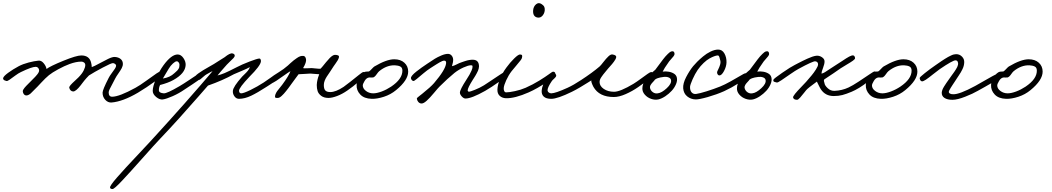

<svg xmlns="http://www.w3.org/2000/svg" viewBox="-50 -636 6830 1247"><path d="M1009.8 -162.1Q1008.3 -145.5 955.8 -106.9Q903.3 -68.4 846.2 -34.2Q747.6 23.9 673.8 29.8Q651.4 31.2 633.8 12.5Q616.2 -6.3 616.2 -34.2Q616.2 -52.7 655.8 -129.9Q662.1 -142.6 675 -159.9Q688 -177.2 696.3 -189.9Q704.6 -202.6 704.1 -210Q703.6 -216.3 697.5 -220.7Q691.4 -225.1 684.1 -226.1Q672.9 -226.6 617.2 -197Q561.5 -167.5 527.8 -146Q520 -138.2 511 -128.2Q502 -118.2 498 -113Q494.1 -107.9 484.1 -95.2Q474.1 -82.5 474.1 -82Q442.9 -42 425.8 -42Q416 -42 409.2 -48.6Q402.3 -55.2 399.9 -65.9Q398.4 -72.3 408.4 -83.7Q418.5 -95.2 436.8 -111.8Q455.1 -128.4 460 -133.8Q483.9 -158.2 493.9 -179.2Q503.9 -200.2 503.9 -212.9Q503.9 -223.6 496.3 -229.7Q488.8 -235.8 478 -235.8Q444.3 -235.8 401.9 -220.2Q368.7 -208 328.6 -186.3Q288.6 -164.6 268.1 -147.9Q245.1 -128.9 217 -98.4Q189 -67.9 178.2 -58.1Q173.8 -54.2 164.8 -44.7Q155.8 -35.2 149.7 -29.5Q143.6 -23.9 134.8 -19.5Q126 -15.1 118.2 -16.1Q109.4 -17.6 104.2 -25.1Q99.1 -32.7 98.1 -42Q97.7 -46.9 100.3 -52.5Q103 -58.1 108.9 -65.2Q114.7 -72.3 119.6 -77.4Q124.5 -82.5 133.1 -91.1Q141.6 -99.6 146 -104Q150.4 -108.9 161.6 -119.9Q172.9 -130.9 178.5 -137Q184.1 -143.1 191.2 -151.6Q198.2 -160.2 201.4 -167.2Q204.6 -174.3 204.1 -180.2Q203.1 -189.5 197 -195.8Q190.9 -202.1 182.1 -202.1Q156.2 -202.1 85.9 -168Q69.8 -160.6 48.6 -144.8Q27.3 -128.9 12.7 -118.7Q-2 -108.4 -7.8 -109.9Q-14.6 -111.8 -19 -113.5Q-23.4 -115.2 -26.9 -118.9Q-30.3 -122.6 -29.8 -127.9Q-28.3 -140.1 2.9 -163.1Q34.2 -186 71.8 -206.1Q98.6 -220.2 135.7 -230Q172.9 -239.7 200.2 -242.2Q218.3 -244.1 233.9 -225.1Q249.5 -206.1 252 -188Q276.4 -206.5 361.3 -241.2Q446.3 -275.9 478 -275.9Q531.2 -275.9 542 -228Q545.9 -212.9 545.9 -200.2Q561 -205.1 592.8 -222.7Q624.5 -240.2 652.6 -253.7Q680.7 -267.1 695.8 -266.1Q719.2 -264.6 733.4 -252.9Q747.6 -241.2 748 -222.2Q748.5 -208.5 740.7 -193.6Q732.9 -178.7 719 -159.2Q705.1 -139.6 698.2 -126Q692.9 -114.3 680.7 -92.3Q668.5 -70.3 662.1 -56.6Q655.8 -43 655.8 -36.1Q655.8 -7.8 678.2 -7.8Q724.1 -7.8 830.1 -65.9Q859.4 -82 899.9 -111.6Q940.4 -141.1 966.8 -159.2Q993.2 -177.2 1002 -175.8Q1005.4 -175.3 1007.6 -170.7Q1009.8 -166 1009.8 -162.1Z M1281.7 -158.2Q1281.2 -148.9 1261.7 -132.6Q1242.2 -116.2 1198 -87.2Q1153.8 -58.1 1147.9 -54.2Q1113.8 -30.3 1072 -11.7Q1030.3 6.8 1007.8 9.8Q986.8 12.7 964.4 -5.9Q941.9 -24.4 941.9 -45.9Q941.9 -73.7 962.9 -123.8Q983.9 -173.8 1011.7 -211.9Q1063 -282.2 1104 -282.2Q1125 -282.2 1140.9 -259.5Q1156.7 -236.8 1155.8 -213.9Q1153.3 -159.2 1075.7 -116.2Q1041.5 -97.2 989.7 -84Q981.9 -68.8 981.9 -49.8Q981.9 -32.2 1013.7 -29.8Q1033.7 -28.3 1115.7 -76.2Q1140.6 -90.8 1177.7 -115.7Q1214.8 -140.6 1238.5 -156.2Q1262.2 -171.9 1267.6 -171.9Q1278.3 -171.9 1280.3 -167.5Q1282.2 -164.1 1281.7 -158.2ZM1115.7 -215.8Q1115.7 -223.1 1110.6 -230.5Q1105.5 -237.8 1097.7 -237.8Q1088.4 -237.8 1072.8 -223.4Q1057.1 -209 1045.9 -189.9Q1040 -180.7 1024.7 -154.5Q1009.3 -128.4 1007.8 -126Q1054.2 -133.3 1082 -160.2Q1084.5 -162.6 1092 -169.2Q1099.6 -175.8 1102.1 -178.7Q1104.5 -181.6 1108.6 -187.5Q1112.8 -193.4 1114.3 -200.2Q1115.7 -207 1115.7 -215.8Z M1782.7 -160.2Q1782.7 -155.8 1780.8 -151.4Q1778.8 -147 1774.7 -142.1Q1770.5 -137.2 1766.4 -132.8Q1762.2 -128.4 1755.1 -122.8Q1748 -117.2 1742.4 -113Q1736.8 -108.9 1727.5 -102.5Q1718.3 -96.2 1712.4 -92.3Q1706.5 -88.4 1696.3 -81.8Q1686 -75.2 1680.7 -71.8Q1622.1 -33.7 1581.1 -14.2Q1540 5.4 1502.4 5.9Q1484.4 5.9 1472.7 -10.3Q1460.9 -26.4 1462.4 -45.9Q1464.4 -72.8 1522.5 -138.2Q1525.4 -141.6 1538.1 -153.6Q1550.8 -165.5 1560.1 -177Q1569.3 -188.5 1572.8 -200.2Q1555.7 -190.4 1519.3 -175.3Q1482.9 -160.2 1468.8 -153.8Q1395.5 -113.3 1300.8 -80.1L1240.2 -10.7Q1179.7 58.6 1113.8 131.6Q1047.9 204.6 992.7 262.2Q954.1 302.7 873.8 393.3Q793.5 483.9 742.4 538.1Q691.4 592.3 680.7 591.8Q666 591.8 664.6 582Q663.6 569.8 710 516.6Q756.3 463.4 844 370.6Q931.6 277.8 970.7 233.9Q992.2 210 1047.1 149.7Q1102.1 89.4 1150.4 34.2Q1267.6 -98.6 1330.6 -173.8Q1322.3 -170.4 1318.1 -168.2Q1314 -166 1307.6 -162.1Q1301.3 -158.2 1292.5 -153.8Q1282.7 -148.4 1271.2 -137.9Q1259.8 -127.4 1251.7 -121.3Q1243.7 -115.2 1236.8 -116.2Q1226.1 -117.2 1216.8 -133.8Q1210 -147.9 1314.5 -206.1Q1337.4 -218.3 1366 -237.3Q1394.5 -256.3 1408.7 -264.2Q1443.4 -292.5 1459.5 -289.1Q1474.6 -286.1 1474.6 -273.9Q1474.6 -268.1 1466.6 -259Q1458.5 -250 1444.3 -237.1Q1430.2 -224.1 1422.9 -215.8Q1372.1 -158.7 1362.8 -146Q1383.3 -150.9 1408.2 -161.1Q1433.1 -171.4 1488.8 -200.2Q1519 -216.3 1570.3 -236.1Q1621.6 -255.9 1634.8 -255.9Q1640.1 -255.9 1642.8 -249.5Q1645.5 -243.2 1644.5 -235.8Q1640.6 -208 1570.8 -138.2Q1501.5 -65.4 1502.4 -45.9Q1503.9 -29.8 1516.6 -29.8Q1532.2 -29.8 1576.7 -51.5Q1621.1 -73.2 1662.6 -100.1Q1676.8 -109.4 1703.1 -128.2Q1729.5 -147 1745.4 -157.2Q1761.2 -167.5 1766.6 -168Q1772.5 -168.9 1777.6 -167Q1782.7 -165 1782.7 -160.2Z M2323.2 -153.8Q2324.7 -144 2282.5 -107.7Q2240.2 -71.3 2205.6 -47.9Q2172.4 -24.9 2139.6 -12.5Q2106.9 0 2083.5 0Q2054.2 0 2036.4 -13.4Q2018.6 -26.9 2012.9 -44.2Q2007.3 -61.5 2007.3 -84Q2007.8 -93.3 2009 -102.5Q2010.3 -111.8 2012.5 -120.1Q2014.6 -128.4 2016.1 -133.3Q2017.6 -138.2 2020.5 -145.8Q2023.4 -153.3 2023.4 -153.8Q2014.2 -153.8 1993.7 -156Q1973.1 -158.2 1965.3 -158.2Q1953.6 -158.2 1925.3 -155.8Q1897 -153.3 1889.2 -153.8Q1882.8 -146 1868.9 -126.5Q1855 -106.9 1845.2 -94.2Q1842.8 -90.8 1835.4 -80.6Q1828.1 -70.3 1822.5 -63Q1816.9 -55.7 1808.6 -45.2Q1800.3 -34.7 1793.5 -27.3Q1786.6 -20 1779.1 -12.9Q1771.5 -5.9 1764.9 -2.7Q1758.3 0.5 1753.4 0Q1750 -0.5 1747.1 0Q1744.1 0.5 1741.2 -0.5Q1738.3 -1.5 1737.3 -3.9Q1734.4 -11.7 1739 -23.4Q1743.7 -35.2 1750 -43.9Q1756.3 -52.7 1768.3 -67.1Q1780.3 -81.5 1783.2 -85.9Q1825.2 -142.6 1836.4 -173.8Q1823.7 -167 1795.7 -146.7Q1767.6 -126.5 1743.9 -110.8Q1720.2 -95.2 1709.5 -94.2Q1705.6 -94.2 1701.9 -98.6Q1698.2 -103 1697.3 -107.9Q1695.3 -121.1 1710.2 -133.1Q1725.1 -145 1759.5 -166.3Q1793.9 -187.5 1819.3 -210Q1819.8 -210.4 1835.4 -224.9Q1851.1 -239.3 1857.4 -243.9Q1863.8 -248.5 1877 -258.1Q1890.1 -267.6 1900.6 -270.8Q1911.1 -273.9 1920.4 -272.9Q1933.6 -271.5 1937.5 -252Q1941.4 -231.9 1918.5 -193.8Q1921.9 -191.4 1945.8 -192.6Q1969.7 -193.8 1974.6 -193.8Q1979.5 -193.8 2002.2 -191.2Q2024.9 -188.5 2032.2 -189.9Q2041 -198.7 2067.4 -231.9Q2094.7 -265.1 2108.4 -273.4Q2117.7 -279.8 2125.5 -279.8Q2137.2 -279.8 2145.3 -276.4Q2153.3 -272.9 2151.4 -264.2Q2149.4 -254.9 2143.8 -245.1Q2138.2 -235.4 2129.4 -223.4Q2120.6 -211.4 2117.2 -206.1Q2107.4 -190.4 2093.3 -169.4Q2079.1 -148.4 2071.8 -137.5Q2064.5 -126.5 2058.8 -112.1Q2053.2 -97.7 2053.2 -84Q2053.2 -58.6 2063 -48.3Q2072.8 -38.1 2095.2 -38.1Q2130.9 -38.1 2181.6 -71.8Q2195.3 -81.1 2225.6 -105.2Q2255.9 -129.4 2279.5 -148.2Q2303.2 -167 2307.6 -168Q2321.8 -170.9 2323.2 -153.8Z M2601.1 -170.9Q2601.1 -115.2 2522.5 -50.8Q2487.8 -22 2443.6 -7.6Q2399.4 6.8 2364.3 5.9Q2314.5 4.4 2289.6 -22.5Q2264.6 -49.3 2266.1 -84Q2267.1 -104.5 2280.3 -129.4Q2293.5 -154.3 2314.5 -167Q2322.8 -171.9 2346.2 -171.9Q2352.5 -175.3 2364 -187.7Q2375.5 -200.2 2381.3 -204.1Q2460.9 -251 2510.3 -251Q2551.8 -251 2576.4 -228.5Q2601.1 -206.1 2601.1 -170.9ZM2563.5 -176.8Q2563.5 -197.3 2549.8 -204.1Q2536.1 -210.9 2514.2 -211.9Q2461.9 -213.4 2413.1 -173.8Q2406.7 -168.9 2395.5 -152.6Q2384.3 -136.2 2373 -132.8Q2369.1 -131.8 2360.8 -132.6Q2352.5 -133.3 2347.2 -132.8Q2330.6 -130.9 2318.4 -110.8Q2306.2 -90.8 2306.2 -81.1Q2306.2 -61 2326.7 -45.4Q2347.2 -29.8 2374 -29.8Q2397 -29.8 2429 -41.7Q2460.9 -53.7 2490.2 -73.2Q2563.5 -122.6 2563.5 -176.8Z M3247.1 -155.8Q3247.1 -144.5 3194.1 -106.7Q3141.1 -68.8 3101.1 -45.9Q3012.7 3.9 2973.1 3.9Q2961.4 3.9 2949.2 -9.5Q2937 -22.9 2937 -34.2Q2937 -53.7 2979 -118.2Q2992.2 -139.2 2999.3 -151.1Q3006.3 -163.1 3012.7 -178Q3019 -192.9 3019 -202.1Q3018.6 -209.5 3017.1 -210.7Q3015.6 -211.9 3010.3 -211.9Q3008.3 -211.9 3007.3 -211.9Q2991.7 -211.9 2960.2 -197.8Q2928.7 -183.6 2901.4 -162.1Q2856 -125 2805.2 -74.2Q2795.9 -65.4 2768.8 -32.7Q2741.7 0 2720.5 19Q2699.2 38.1 2685.1 36.1Q2673.8 34.7 2666 25.1Q2658.2 15.6 2657.2 3.9Q2657.2 2.4 2658.7 0.5Q2660.2 -1.5 2663.8 -4.4Q2667.5 -7.3 2670.7 -10Q2673.8 -12.7 2680.2 -17.6Q2686.5 -22.5 2690.9 -25.9Q2747.6 -71.3 2769 -96.2Q2842.8 -182.6 2847.2 -224.1Q2849.6 -242.2 2835 -242.2Q2829.6 -242.2 2822.3 -239.3Q2814.9 -236.3 2804.7 -230.5Q2794.4 -224.6 2785.9 -219.2Q2777.3 -213.9 2763.9 -205.3Q2750.5 -196.8 2743.2 -191.9Q2724.6 -180.2 2699.2 -158.9Q2673.8 -137.7 2657 -123.5Q2640.1 -109.4 2635.3 -109.9Q2629.4 -110.4 2624.8 -115.7Q2620.1 -121.1 2619.1 -127.9Q2618.2 -135.3 2627.2 -146.2Q2636.2 -157.2 2654.5 -171.6Q2672.9 -186 2688 -196.8Q2703.1 -207.5 2725.1 -222.2Q2757.8 -244.1 2774.2 -254.4Q2790.5 -264.6 2815.7 -275.4Q2840.8 -286.1 2859.4 -286.1Q2873.5 -286.1 2882.8 -275.6Q2892.1 -265.1 2893.1 -250Q2894 -233.9 2885.3 -206.1Q2898.9 -209 2912.8 -216.3Q2926.8 -223.6 2933.1 -226.1Q2937 -227.5 2947 -231.2Q2957 -234.9 2960.9 -236.1Q2964.8 -237.3 2972.9 -240Q2981 -242.7 2985.6 -243.7Q2990.2 -244.6 2997.3 -246.1Q3004.4 -247.6 3010.5 -247.8Q3016.6 -248 3022.9 -248Q3061 -246.6 3061 -204.1Q3061 -197.8 3058.8 -189.9Q3056.6 -182.1 3054.4 -176.5Q3052.2 -170.9 3046.6 -160.6Q3041 -150.4 3038.8 -146.5Q3036.6 -142.6 3029.3 -131.1Q3022 -119.6 3021 -118.2Q2987.3 -64.9 2987.3 -47.9Q2990.2 -41 2995.1 -40Q3002.4 -40 3033.9 -52.5Q3065.4 -64.9 3093.3 -82Q3103.5 -88.4 3137 -110.8Q3170.4 -133.3 3198 -151.4Q3225.6 -169.4 3229 -169.9Q3235.8 -170.9 3241.5 -166.5Q3247.1 -162.1 3247.1 -155.8Z M3487.8 -580.1Q3490.2 -556.6 3476.3 -537.6Q3462.4 -518.6 3440.9 -522Q3409.2 -528.3 3412.6 -569.8Q3415 -594.2 3431.6 -608.2Q3448.2 -622.1 3466.8 -609.9Q3477.5 -602.5 3481.9 -596.9Q3486.3 -591.3 3487.8 -580.1ZM3557.6 -155.8Q3559.6 -142.6 3499.8 -101.8Q3439.9 -61 3383.8 -36.1Q3294.4 3.4 3235.8 2Q3210.9 1 3195.1 -13.9Q3179.2 -28.8 3180.7 -56.2Q3182.1 -85.4 3197.5 -124Q3212.9 -162.6 3239.7 -198.2Q3262.7 -230 3289.6 -256.3Q3316.4 -282.7 3327.6 -282.2Q3338.9 -281.7 3340.8 -276.4Q3342.8 -271 3339.8 -259.8Q3338.9 -254.4 3330.3 -243.2Q3321.8 -231.9 3303.2 -210.2Q3284.7 -188.5 3272.9 -173.8Q3252.9 -147.9 3238 -115.2Q3223.1 -82.5 3221.7 -64.9Q3220.7 -54.2 3224.6 -45.2Q3228.5 -36.1 3237.8 -36.1Q3256.8 -36.1 3294.7 -44.2Q3332.5 -52.2 3363.8 -65.9Q3411.1 -86.9 3452.6 -112.5Q3494.1 -138.2 3515.1 -153.8Q3536.1 -169.4 3539.6 -169.9Q3554.7 -172.9 3557.6 -155.8Z M4194.3 -151.9Q4189 -135.7 4094.2 -69.8Q4056.2 -43.5 4013.4 -24.7Q3970.7 -5.9 3936.5 -5.9Q3841.8 -5.9 3804.2 -71.8Q3788.1 -103.5 3790.5 -113.8Q3788.1 -112.3 3766.8 -98.9Q3745.6 -85.4 3717.5 -68.8Q3689.5 -52.2 3664.6 -40Q3570.8 5.9 3530.3 5.9Q3496.6 5.9 3481.2 -9Q3465.8 -23.9 3468.3 -49.8Q3471.7 -84.5 3498.3 -124.3Q3524.9 -164.1 3550.3 -160.2Q3555.7 -159.2 3559.3 -154.1Q3563 -148.9 3562.5 -144Q3561.5 -136.2 3549.6 -125.7Q3537.6 -115.2 3534.2 -109.9Q3507.3 -70.3 3506.3 -51.8Q3505.9 -42.5 3513.2 -36.1Q3520.5 -29.8 3530.3 -29.8Q3556.6 -29.8 3636.2 -65.9Q3674.8 -83.5 3724.1 -116.2Q3797.4 -164.1 3844.2 -204.1Q3852.1 -210.9 3869.1 -233.2Q3886.2 -255.4 3901.4 -269.8Q3916.5 -284.2 3928.2 -282.2Q3954.6 -277.8 3952.1 -264.2Q3951.2 -258.3 3947.5 -251.2Q3943.8 -244.1 3937.3 -235.4Q3930.7 -226.6 3925.8 -220.7Q3920.9 -214.8 3911.9 -204.8Q3902.8 -194.8 3900.4 -191.9Q3894.5 -184.6 3883.5 -171.4Q3872.6 -158.2 3867.4 -151.6Q3862.3 -145 3856 -135.7Q3849.6 -126.5 3846.9 -118.7Q3844.2 -110.8 3844.2 -103Q3844.2 -77.1 3871.3 -58.6Q3898.4 -40 3938.5 -40Q3978 -40 4064.5 -91.8Q4086.4 -105.5 4113.5 -125.5Q4140.6 -145.5 4156.5 -156.5Q4172.4 -167.5 4178.2 -168Q4184.1 -168.9 4190.2 -163.8Q4196.3 -158.7 4194.3 -151.9Z M4345.7 -132.8Q4350.6 -113.8 4340.8 -90.1Q4331.1 -66.4 4312.7 -46.4Q4294.4 -26.4 4270.8 -10.7Q4247.1 4.9 4226.1 9.8Q4203.6 14.6 4179 6.1Q4154.3 -2.4 4137.7 -21.5Q4121.1 -40.5 4122.1 -63Q4122.6 -92.3 4143.8 -120.6Q4165 -148.9 4206.1 -183.1Q4213.4 -192.9 4230.7 -216.1Q4248 -239.3 4256.8 -251Q4272.5 -271.5 4287.6 -285.9Q4302.7 -300.3 4309.1 -301.8Q4329.6 -307.6 4331.1 -286.1Q4331.5 -279.8 4324.5 -270.5Q4317.4 -261.2 4305.9 -248.8Q4294.4 -236.3 4289.1 -227.1Q4264.6 -193.4 4253.9 -170.9Q4277.3 -173.3 4286.1 -170.9Q4304.7 -169.9 4323.2 -160.2Q4341.8 -150.4 4345.7 -132.8ZM4308.1 -116.2Q4306.2 -127.9 4292 -133.3Q4277.8 -138.7 4259.8 -136.2Q4245.6 -134.3 4237.8 -132.8Q4230 -131.3 4220 -127.7Q4210 -124 4203.1 -118.2Q4200.7 -113.3 4191.4 -104Q4182.1 -94.7 4176 -84.7Q4169.9 -74.7 4171.9 -64Q4175.8 -47.4 4190.2 -37.1Q4204.6 -26.9 4221.7 -29.8Q4247.6 -32.7 4280.3 -63Q4313 -93.3 4308.1 -116.2Z M4653.3 -43.9Q4604 -22 4546.4 -5.6Q4488.8 10.7 4467.3 9.8Q4436.5 8.8 4413.3 -10Q4390.1 -28.8 4387.2 -62Q4384.8 -93.8 4406.5 -135.5Q4428.2 -177.2 4451.7 -206.1Q4462.9 -219.7 4478.3 -235.1Q4493.7 -250.5 4516.4 -269.5Q4539.1 -288.6 4564.9 -301Q4590.8 -313.5 4613.3 -314Q4640.6 -314.5 4655 -288.6Q4669.4 -262.7 4668.5 -230Q4667.5 -203.1 4652.1 -174.3Q4636.7 -145.5 4621.6 -146Q4614.7 -146.5 4610.6 -153.6Q4606.4 -160.6 4607.4 -168Q4607.9 -171.9 4615.2 -186.3Q4622.6 -200.7 4627.2 -216.8Q4631.8 -232.9 4627.4 -246.1Q4626.5 -248.5 4625.2 -254.2Q4624 -259.8 4623 -262.7Q4622.1 -265.6 4620.4 -269.3Q4618.7 -272.9 4616 -274.7Q4613.3 -276.4 4609.4 -275.9Q4600.6 -274.9 4588.4 -270.5Q4576.2 -266.1 4558.6 -256.6Q4541 -247.1 4520.3 -227.5Q4499.5 -208 4481.4 -182.1Q4463.9 -156.2 4448.2 -121.1Q4432.6 -85.9 4431.6 -71.8Q4431.2 -47.4 4442.6 -35.4Q4454.1 -23.4 4471.7 -25.9Q4493.7 -28.8 4539.1 -43Q4584.5 -57.1 4627.4 -74.2Q4656.2 -85.9 4694.1 -106.9Q4731.9 -127.9 4758.1 -143.6Q4784.2 -159.2 4789.6 -160.2Q4796.4 -161.6 4800.3 -154.1Q4804.2 -146.5 4803.2 -138.2Q4802.2 -129.9 4751.2 -97.7Q4700.2 -65.4 4653.3 -43.9Z M4960 -132.8Q4964.8 -113.8 4955.1 -90.1Q4945.3 -66.4 4927 -46.4Q4908.7 -26.4 4885 -10.7Q4861.3 4.9 4840.3 9.8Q4817.9 14.6 4793.2 6.1Q4768.6 -2.4 4752 -21.5Q4735.4 -40.5 4736.3 -63Q4736.8 -92.3 4758.1 -120.6Q4779.3 -148.9 4820.3 -183.1Q4827.6 -192.9 4845 -216.1Q4862.3 -239.3 4871.1 -251Q4886.7 -271.5 4901.9 -285.9Q4917 -300.3 4923.3 -301.8Q4943.8 -307.6 4945.3 -286.1Q4945.8 -279.8 4938.7 -270.5Q4931.6 -261.2 4920.2 -248.8Q4908.7 -236.3 4903.3 -227.1Q4878.9 -193.4 4868.2 -170.9Q4891.6 -173.3 4900.4 -170.9Q4918.9 -169.9 4937.5 -160.2Q4956.1 -150.4 4960 -132.8ZM4922.4 -116.2Q4920.4 -127.9 4906.2 -133.3Q4892.1 -138.7 4874 -136.2Q4859.9 -134.3 4852.1 -132.8Q4844.2 -131.3 4834.2 -127.7Q4824.2 -124 4817.4 -118.2Q4814.9 -113.3 4805.7 -104Q4796.4 -94.7 4790.3 -84.7Q4784.2 -74.7 4786.1 -64Q4790 -47.4 4804.4 -37.1Q4818.8 -26.9 4835.9 -29.8Q4861.8 -32.7 4894.5 -63Q4927.2 -93.3 4922.4 -116.2Z M5639.2 -162.1Q5640.6 -146.5 5584.2 -103Q5527.8 -59.6 5481 -40Q5446.3 -25.4 5421.1 -18.8Q5396 -12.2 5365.2 -12.2Q5310.1 -12.2 5281.2 -56.2Q5276.4 -63 5267.8 -81.1Q5259.3 -99.1 5255.4 -106Q5248 -100.1 5227.3 -85Q5206.5 -69.8 5193.4 -58.1Q5187.5 -53.2 5173.6 -34.9Q5159.7 -16.6 5146.7 -2.2Q5133.8 12.2 5127 12.2Q5105.5 12.2 5101.1 -2Q5099.1 -8.8 5114 -27.1Q5128.9 -45.4 5154.1 -71.3Q5179.2 -97.2 5185.1 -104Q5208 -130.4 5221.7 -146.7Q5235.4 -163.1 5249.3 -184.8Q5263.2 -206.5 5263.2 -217.8Q5263.2 -235.4 5245.1 -237.8Q5230 -239.7 5135.3 -188Q5116.2 -177.7 5082.5 -154.3Q5048.8 -130.9 5024.9 -114.7Q5001 -98.6 4995.1 -100.1Q4976.6 -104 4974.1 -107.9Q4971.2 -111.3 4973.1 -118.2Q4975.1 -125 5031 -163.6Q5086.9 -202.1 5111.3 -213.9Q5114.7 -215.8 5132.8 -225.1Q5150.9 -234.4 5163.1 -240.5Q5175.3 -246.6 5192.9 -254.6Q5210.4 -262.7 5225.1 -267.6Q5239.7 -272.5 5251 -273.9Q5270 -276.4 5287.6 -264.9Q5305.2 -253.4 5305.2 -237.8Q5305.7 -221.2 5295.7 -195.6Q5285.6 -169.9 5285.2 -158.2Q5293 -158.2 5307.6 -167Q5322.3 -175.8 5344 -190.9Q5365.7 -206.1 5379.4 -213.9Q5393.1 -221.7 5420.7 -240.5Q5448.2 -259.3 5465.6 -268.6Q5482.9 -277.8 5492.2 -275.9Q5497.1 -275.4 5500.2 -269.5Q5503.4 -263.7 5503.4 -257.8Q5503.4 -252 5490 -242.2Q5476.6 -232.4 5449.5 -216.6Q5422.4 -200.7 5409.2 -191.9Q5399.9 -185.5 5363.8 -160.4Q5327.6 -135.3 5303.2 -120.1Q5301.3 -117.2 5301 -113.8Q5300.8 -110.4 5301.5 -107.9Q5302.2 -105.5 5303.5 -101.1Q5304.7 -96.7 5305.2 -94.2Q5307.1 -80.6 5325.9 -63Q5344.7 -45.4 5369.1 -45.9Q5418.9 -47.9 5461.4 -67.9Q5487.3 -80.1 5527.3 -106.4Q5567.4 -132.8 5595.9 -152.3Q5624.5 -171.9 5629.4 -171.9Q5633.8 -171.9 5636 -171.1Q5638.2 -170.4 5638.7 -170.2Q5639.2 -169.9 5639.2 -166.7Q5639.2 -163.6 5639.2 -162.1Z M5908.2 -170.9Q5908.2 -115.2 5829.6 -50.8Q5794.9 -22 5750.7 -7.6Q5706.5 6.8 5671.4 5.9Q5621.6 4.4 5596.7 -22.5Q5571.8 -49.3 5573.2 -84Q5574.2 -104.5 5587.4 -129.4Q5600.6 -154.3 5621.6 -167Q5629.9 -171.9 5653.3 -171.9Q5659.7 -175.3 5671.1 -187.7Q5682.6 -200.2 5688.5 -204.1Q5768.1 -251 5817.4 -251Q5858.9 -251 5883.5 -228.5Q5908.2 -206.1 5908.2 -170.9ZM5870.6 -176.8Q5870.6 -197.3 5856.9 -204.1Q5843.3 -210.9 5821.3 -211.9Q5769 -213.4 5720.2 -173.8Q5713.9 -168.9 5702.6 -152.6Q5691.4 -136.2 5680.2 -132.8Q5676.3 -131.8 5668 -132.6Q5659.7 -133.3 5654.3 -132.8Q5637.7 -130.9 5625.5 -110.8Q5613.3 -90.8 5613.3 -81.1Q5613.3 -61 5633.8 -45.4Q5654.3 -29.8 5681.2 -29.8Q5704.1 -29.8 5736.1 -41.7Q5768.1 -53.7 5797.4 -73.2Q5870.6 -122.6 5870.6 -176.8Z M6444.3 -140.1Q6444.3 -131.8 6419.7 -115.2Q6395 -98.6 6350.1 -73.7Q6305.2 -48.8 6300.3 -45.9Q6268.6 -27.3 6218 -7.6Q6167.5 12.2 6136.2 12.2Q6103 12.2 6084.5 0.2Q6065.9 -11.7 6066.4 -34.2Q6066.9 -42 6070.3 -51.8Q6073.7 -61.5 6081.8 -74.5Q6089.8 -87.4 6096.2 -96.7Q6102.5 -106 6114.7 -123Q6127 -140.1 6132.3 -147.9Q6133.8 -149.9 6140.4 -158.9Q6147 -168 6150.1 -172.6Q6153.3 -177.2 6158.9 -186.3Q6164.6 -195.3 6167.2 -201.2Q6169.9 -207 6171.6 -214.1Q6173.3 -221.2 6172.4 -226.1Q6170.9 -235.4 6167.5 -239.5Q6164.1 -243.7 6156.2 -244.1Q6138.7 -245.1 6052.2 -186Q6038.1 -176.3 6010 -153.6Q5981.9 -130.9 5963.4 -118.4Q5944.8 -106 5936.5 -107.9Q5930.2 -109.4 5926.8 -116Q5923.3 -122.6 5923.3 -129.9Q5923.3 -134.8 5956.5 -161.1Q5989.7 -187.5 6022.5 -210Q6027.8 -213.9 6043.5 -224.6Q6059.1 -235.4 6065.9 -240Q6072.8 -244.6 6086.2 -253.2Q6099.6 -261.7 6107.4 -265.9Q6115.2 -270 6125.7 -275.1Q6136.2 -280.3 6144.5 -282.2Q6152.8 -284.2 6160.2 -284.2Q6182.6 -284.2 6198.2 -268.1Q6213.9 -252 6212.4 -230Q6211.9 -218.8 6209 -207.8Q6206.1 -196.8 6200.2 -185.1Q6194.3 -173.3 6190.2 -166.3Q6186 -159.2 6176.8 -145.3Q6167.5 -131.3 6164.1 -126Q6159.2 -118.2 6150.9 -105.7Q6142.6 -93.3 6136.5 -84Q6130.4 -74.7 6124.3 -64.9Q6118.2 -55.2 6115 -48.3Q6111.8 -41.5 6112.3 -38.1Q6112.8 -32.2 6118.2 -29.1Q6123.5 -25.9 6127.7 -25.1Q6131.8 -24.4 6140.1 -23.9Q6180.7 -22 6284.2 -78.1Q6299.8 -86.4 6335.4 -107.2Q6371.1 -127.9 6396.2 -141.6Q6421.4 -155.3 6426.3 -155.8Q6444.3 -157.2 6444.3 -140.1Z M6721.7 -170.9Q6721.7 -115.2 6643.1 -50.8Q6608.4 -22 6564.2 -7.6Q6520 6.8 6484.9 5.9Q6435.1 4.4 6410.2 -22.5Q6385.3 -49.3 6386.7 -84Q6387.7 -104.5 6400.9 -129.4Q6414.1 -154.3 6435.1 -167Q6443.4 -171.9 6466.8 -171.9Q6473.1 -175.3 6484.6 -187.7Q6496.1 -200.2 6502 -204.1Q6581.5 -251 6630.9 -251Q6672.4 -251 6697 -228.5Q6721.7 -206.1 6721.7 -170.9ZM6684.1 -176.8Q6684.1 -197.3 6670.4 -204.1Q6656.7 -210.9 6634.8 -211.9Q6582.5 -213.4 6533.7 -173.8Q6527.3 -168.9 6516.1 -152.6Q6504.9 -136.2 6493.7 -132.8Q6489.7 -131.8 6481.4 -132.6Q6473.1 -133.3 6467.8 -132.8Q6451.2 -130.9 6439 -110.8Q6426.8 -90.8 6426.8 -81.1Q6426.8 -61 6447.3 -45.4Q6467.8 -29.8 6494.6 -29.8Q6517.6 -29.8 6549.6 -41.7Q6581.5 -53.7 6610.8 -73.2Q6684.1 -122.6 6684.1 -176.8Z"/></svg>

Font: Gogol
Style: Regular
Weight: 400
Italic angle: -48°
Designer: Gennady Fridman
Foundry: ParaType Ltd
Version: Version 1.001